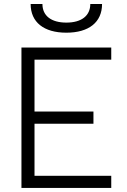

<svg xmlns="http://www.w3.org/2000/svg" viewBox="-20 -928 626 948"><path d="M85.9 0H529.3V-60.1H150.4V-316.9H441.4V-377.4H150.4V-633.3H529.3V-693.4H85.9ZM307.6 -766.6C418.9 -766.6 483.9 -818.4 483.9 -908.2H425.8C425.8 -850.1 382.3 -816.4 307.6 -816.4C232.9 -816.4 189.5 -850.1 189.5 -908.2H131.3C131.3 -818.4 196.3 -766.6 307.6 -766.6Z"/></svg>

Font: Cascadia Code PL Light
Style: Regular
Weight: 300
Monospace: yes
Designer: Aaron Bell
Foundry: Saja Typeworks
Version: Version 2404.023